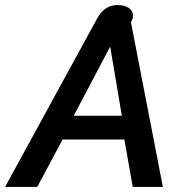

<svg xmlns="http://www.w3.org/2000/svg" viewBox="-24 -738 741 758"><path d="M359 -664Q388 -718 439 -718Q468 -718 484.5 -706.5Q501 -695 501 -676Q501 -667 497.5 -659.5Q494 -652 493 -650L619 0H500L467 -187H223L123 0H-4ZM457 -281 411 -554 267 -281Z"/></svg>

Font: Niramit SemiBold
Style: Italic
Weight: 600
Italic angle: -10°
Designer: Katatrad Aksorn Co.,Ltd.
Foundry: Cadson Demak Co.,Ltd.
Version: Version 1.001; ttfautohint (v1.6)